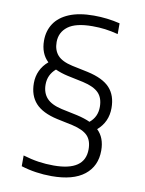

<svg xmlns="http://www.w3.org/2000/svg" viewBox="-85 -808 665 879"><g transform="rotate(10 247.5 -369.0)"><path d="M420 -145Q420 -72.5 368 -31.5Q316 9.5 216 9.5Q141.5 9.5 74 -11.5V-61.5Q112.5 -50 146.5 -45Q180.5 -40 217 -40Q362 -40 362 -140.5Q362 -181.5 340.8 -203.5Q319.5 -225.5 269.5 -237L196 -252.5Q126.5 -268 94.5 -303.2Q62.5 -338.5 62.5 -396Q62.5 -427.5 75 -454.2Q87.5 -481 111.5 -501Q74.5 -536 74.5 -596Q74.5 -641 97 -675.2Q119.5 -709.5 165.5 -728.8Q211.5 -748 280 -748Q342.5 -748 401.5 -733.5V-683.5Q368.5 -692 341 -695.5Q313.5 -699 282 -699Q204.5 -699 168.5 -671.8Q132.5 -644.5 132.5 -599Q132.5 -561.5 153.2 -538.2Q174 -515 222 -504.5L296 -489Q368.5 -473 400.5 -438.2Q432.5 -403.5 432.5 -345Q432.5 -280 384.5 -238.5Q420 -205 420 -145ZM282.5 -285.5Q319.5 -277 344 -265.5Q379 -294 379 -340.5Q379 -382.5 356.5 -405.5Q334 -428.5 283 -440L209.5 -455.5Q178 -462.5 151.5 -474.5Q116.5 -444.5 116.5 -399Q116.5 -360.5 138.2 -336.2Q160 -312 209 -301Z"/></g></svg>

Font: Encode Sans Light
Style: Regular
Weight: 300
Designer: Multiple Designers
Foundry: Impallari Type
Version: Version 2.000